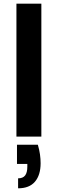

<svg xmlns="http://www.w3.org/2000/svg" viewBox="-20 -740 312 1040"><path d="M69 0V-720H204V0ZM78 280V226Q104 226 116 210.5Q128 195 128 163V148H72V44H185Q193 71 196.5 96Q200 121 200 144Q200 208 169.5 244Q139 280 78 280Z"/></svg>

Font: DM Sans 10pt
Style: Bold
Weight: 700
Version: Version 4.004;gftools[0.9.30]